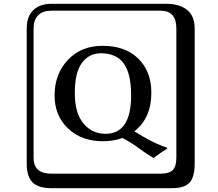

<svg xmlns="http://www.w3.org/2000/svg" viewBox="-20 -774 1140 1006"><path d="M508 -495Q448 -495 410 -445.5Q372 -396 372 -286Q372 -182 417 -127.5Q462 -73 533 -73Q667 -73 667 -274Q667 -389 628 -442Q589 -495 508 -495ZM249 -718Q204 -718 180 -694Q156 -670 156 -625V53Q156 136 249 136H821Q866 136 885 117Q904 98 904 53V-625Q904 -718 821 -718ZM1000 84Q1000 153 973.5 182.5Q947 212 881 212H249Q181 212 150.5 181.5Q120 151 120 84V-625Q120 -687 154 -720.5Q188 -754 249 -754H851Q921 -754 960.5 -722Q1000 -690 1000 -625ZM684 -86Q685 -85 702.5 -74.5Q720 -64 724.5 -61.5Q729 -59 745.5 -49.5Q762 -40 771.5 -35.5Q781 -31 796.5 -23.5Q812 -16 826.5 -10.5Q841 -5 856 0V5Q847 10 835.5 17.5Q824 25 816.5 30.5Q809 36 798.5 44Q788 52 785 54Q748 33 708 3Q668 -27 622 -51Q575 -34 518 -34Q407 -34 336.5 -101Q266 -168 266 -274Q266 -386 335.5 -460Q405 -534 518 -534Q636 -534 704.5 -467Q773 -400 773 -288Q773 -155 684 -86Z"/></svg>

Font: Libertinus Keyboard
Style: Regular
Weight: 700
Designer: Philipp H. Poll
Foundry: Khaled Hosny
Version: Version 6.7